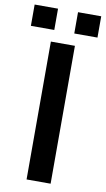

<svg xmlns="http://www.w3.org/2000/svg" viewBox="-152 -928 537 975"><g transform="rotate(10 116.5 -441.0)"><path d="M168.5 -772V-881.8H288.1V-772ZM-55.2 -772V-881.8H65.4V-772ZM58.6 0V-710.9H182.6V0Z"/></g></svg>

Font: Ride
Style: Bold
Weight: 700
Version: Version 3.000